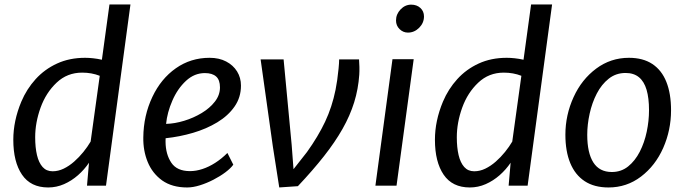

<svg xmlns="http://www.w3.org/2000/svg" viewBox="-20 -819 3026 847"><path d="M192.5 8Q115.5 8 77.1 -48.4Q38.7 -104.7 38.7 -202.7Q38.7 -285.8 74 -370.5Q97.5 -426.2 137.2 -469.9Q176.9 -513.6 231.8 -538.8Q286.7 -564 355.4 -564Q371.8 -564 390.3 -562Q408.8 -560.1 429.5 -555.5L462.9 -799.3H555.5L447.6 0H363.8L372.6 -101.1Q352.1 -70.8 324.1 -46.1Q296 -21.4 262.6 -6.7Q229.1 8 192.5 8ZM212 -63.4Q236.8 -63.4 260.9 -75Q284.9 -86.6 307.1 -106.1Q329.2 -125.6 347.8 -148.6Q366.4 -171.6 379.8 -194.4L420 -484.6Q384.4 -498.6 342.4 -498.6Q276.4 -498.6 229.8 -454.4Q182.7 -410 158.9 -343.9Q135.2 -277.8 135.2 -213.5Q135.2 -168.6 143.1 -134.8Q151.1 -101.1 168 -82.2Q184.9 -63.4 212 -63.4Z M805.5 8Q739.2 8 695.2 -23.1Q651.8 -54.7 631.5 -104.6Q611.1 -154.6 612.2 -212.9Q613.1 -309.1 652.2 -391.5Q690 -471.6 755.7 -517.8Q821.4 -564 904.6 -564Q946.7 -564 977.7 -547.7Q1008.7 -531.5 1025.9 -503.8Q1043 -476.1 1043 -441.4Q1043 -389.4 1014.7 -348.9Q986.5 -308.4 938.6 -279.4Q890.7 -250.4 831.5 -233Q772.3 -215.6 710.7 -209.2Q710.5 -206.1 710.4 -202Q710.3 -197.9 710.3 -193.2Q710.9 -138.2 735.8 -101.1Q760.7 -64.1 818.2 -64.1Q844.8 -64.1 873 -73.4Q901.2 -82.6 929.2 -100.5Q957.3 -118.4 983.2 -144.2L1009.2 -92.5Q997.9 -76.7 974.6 -59.1Q951.3 -41.6 921.7 -26.3Q892.1 -11 861.7 -1.5Q831.4 8 805.5 8ZM712.7 -272.5Q750.9 -273.5 792.2 -286.1Q833.6 -298.6 869.6 -320.3Q905.7 -342 928 -370.8Q950.4 -399.6 950.4 -433.4Q950.4 -466.5 933.3 -481.6Q916.3 -496.6 883.9 -496.6Q860.8 -496.6 840 -488.2Q819.3 -479.7 800.6 -462.5Q763.1 -427.7 740.4 -375.2Q717.6 -322.8 712.7 -272.5Z M1294.1 2.3 1211.9 7.9 1183.5 -173.9 1129.7 -557H1231.1L1266.7 -179.8L1274.8 -72.6L1334.1 -148.1Q1383.5 -217 1414.3 -282.2Q1445 -347.4 1460.3 -423.1Q1463.9 -440.3 1467.6 -465.9Q1471.2 -491.5 1473.6 -516.6Q1476.1 -541.7 1476.1 -557H1563.9Q1565.1 -544.4 1565.5 -524.1Q1565.9 -503.8 1564.9 -489.4Q1560.6 -426.2 1542.4 -367.5Q1524.2 -308.9 1491 -250.3Q1457.8 -191.8 1408.9 -129.7Q1360.1 -67.7 1294.1 2.3Z M1729.3 0H1636.1L1711.4 -557.8H1805ZM1779.6 -675.2Q1758.3 -675.2 1742.6 -690.7Q1727 -706.1 1727 -728.8Q1727 -756.3 1747 -777.4Q1767.1 -798.5 1793.9 -798.5Q1818.8 -798.5 1834.6 -783.8Q1850.4 -769.2 1850.4 -746.6Q1850.4 -718 1829.2 -696.6Q1807.9 -675.2 1779.6 -675.2Z M2052.5 8Q1975.5 8 1937.1 -48.4Q1898.7 -104.7 1898.7 -202.7Q1898.7 -285.8 1934 -370.5Q1957.5 -426.2 1997.2 -469.9Q2036.9 -513.6 2091.8 -538.8Q2146.7 -564 2215.4 -564Q2231.8 -564 2250.3 -562Q2268.8 -560.1 2289.5 -555.5L2322.9 -799.3H2415.5L2307.6 0H2223.8L2232.6 -101.1Q2212.1 -70.8 2184.1 -46.1Q2156 -21.4 2122.6 -6.7Q2089.1 8 2052.5 8ZM2072 -63.4Q2096.8 -63.4 2120.9 -75Q2144.9 -86.6 2167.1 -106.1Q2189.2 -125.6 2207.8 -148.6Q2226.4 -171.6 2239.8 -194.4L2280 -484.6Q2244.4 -498.6 2202.4 -498.6Q2136.4 -498.6 2089.8 -454.4Q2042.7 -410 2018.9 -343.9Q1995.2 -277.8 1995.2 -213.5Q1995.2 -168.6 2003.1 -134.8Q2011.1 -101.1 2028 -82.2Q2044.9 -63.4 2072 -63.4Z M2664.4 8Q2601.4 8 2559.2 -19.8Q2517 -47.7 2495.6 -99.7Q2474.2 -151.8 2474.2 -224.6Q2474.2 -311.7 2510.5 -390.9Q2546 -468.6 2610 -516.3Q2674 -564 2754.6 -564Q2816.6 -564 2857.8 -536.7Q2899 -509.4 2919.6 -457.8Q2940.3 -406.1 2940.3 -332.7Q2940.3 -244.9 2905.7 -166.4Q2870.9 -87.9 2807.8 -40Q2744.8 8 2664.4 8ZM2679.1 -60.2Q2720.3 -60.2 2751 -84.8Q2781.6 -109.4 2802.3 -149.6Q2822.9 -189.9 2833 -237.9Q2843.1 -285.9 2843.1 -332.7Q2843.1 -386.3 2832.4 -422.8Q2821.6 -459.4 2798.8 -478.2Q2775.9 -497.1 2739.7 -497.1Q2697.2 -497.1 2665.5 -471.9Q2633.7 -446.8 2612.7 -406.2Q2591.7 -365.6 2581.2 -317.6Q2570.6 -269.7 2570.6 -224.1Q2570.6 -144.6 2597.5 -102.4Q2624.4 -60.2 2679.1 -60.2Z"/></svg>

Font: Merriweather Sans Variable Regular
Style: Italic
Weight: 300
Italic angle: -8°
Designer: Eben Sorkin
Foundry: Eben Sorkin
Version: Version 2.001